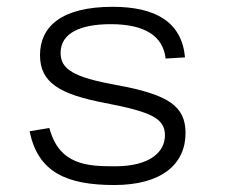

<svg xmlns="http://www.w3.org/2000/svg" viewBox="-20 -532 660 564"><path d="M311 -512C160 -512 97.5 -453.5 97.5 -370C97.5 -289.5 155 -255 288.5 -229.5C424 -203.5 464.5 -184.5 464.5 -134.5C464.5 -86.5 422 -43.5 317.5 -43.5C239 -43.5 154 -46 125 -156L67 -146.5C91.5 -25 177 11.5 316 11.5C457 11.5 525 -51.5 525 -141C525 -220 475.5 -254.5 320.5 -282.5C196.5 -305 158 -328.5 158 -376.5C158 -435 216.5 -461 305.5 -461C404 -461 459 -427 466.5 -360L523.5 -363.5C514 -467 437.5 -512 311 -512Z"/></svg>

Font: Monaspace Neon ExtraLight
Style: Regular
Weight: 200
Designer: Riley Cran & the Lettermatic Team
Foundry: Lettermatic
Version: Version 1.200 (Monaspace Neon)